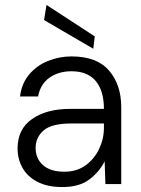

<svg xmlns="http://www.w3.org/2000/svg" viewBox="-20 -744 571 776"><path d="M232 12Q171 12 130.5 -9.5Q90 -31 70.5 -66.5Q51 -102 51 -144Q51 -222 109.5 -263Q168 -304 264 -304H400Q400 -377 367 -416.5Q334 -456 269 -456Q217 -456 180 -430Q143 -404 134 -354H61Q67 -406 97.5 -442.5Q128 -479 173.5 -497.5Q219 -516 269 -516Q372 -516 421 -458.5Q470 -401 470 -311V0H406L403 -92Q382 -50 341.5 -19Q301 12 232 12ZM240 -50Q290 -50 325.5 -75.5Q361 -101 380.5 -142Q400 -183 400 -227V-245H269Q189 -245 156.5 -217Q124 -189 124 -146Q124 -103 154 -76.5Q184 -50 240 -50ZM357 -547 158 -663 168 -724 363 -597Z"/></svg>

Font: DM Sans Light
Style: Regular
Weight: 300
Designer: Colophon Foundry, Jonny Pinhorn
Foundry: Colophon Foundry
Version: Version 4.004; ttfautohint (v1.8.4.7-5d5b)